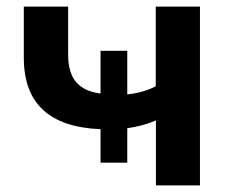

<svg xmlns="http://www.w3.org/2000/svg" viewBox="-20 -559 698 579"><path d="M583 0V-539.1H449.7V-298.8C423.3 -285.2 394 -277.3 363.8 -274.4V-405.8H283.2V-276.9C218.3 -285.6 185.5 -319.8 185.5 -394.5V-539.1H51.8V-385.3C51.8 -247.6 127.9 -175.8 283.2 -169.4V-68.4H363.8V-172.4C394 -176.3 423.8 -184.6 450.2 -195.8V0Z"/></svg>

Font: Winston SemiBold
Style: Regular
Weight: 600
Designer: Vernon Adams, Kim Jin-seong, David Berlow, Cristiano Sobral
Foundry: The Winston Project Authors
Version: Version 3.004